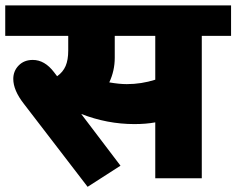

<svg xmlns="http://www.w3.org/2000/svg" viewBox="-35 -674 894 726"><path d="M15.2 -375.6Q15.2 -405.5 35.6 -426.4Q56.1 -447.4 89 -447.4Q134 -447.4 169.4 -400.9L181 -385.7Q203.2 -401.4 213.1 -424.4Q223 -447.4 223 -482.8V-538.4H-15.2V-653.7H838.7V-538.4H728V0H552.1V-211.3Q517.2 -204.8 473.2 -204.8Q370.1 -204.8 272 -243.2L420.6 -47.5L296.3 32.4L55.1 -281.6Q15.2 -332.7 15.2 -375.6ZM444.4 -355.9Q499.5 -355.9 552.1 -372.6V-538.4H398.9V-455.5Q398.9 -406.5 378.2 -362.5Q416.1 -355.9 444.4 -355.9Z"/></svg>

Font: Khula ExtraBold
Style: Regular
Weight: 800
Designer: Erin McLaughlin, Steve Matteson
Version: Version 1.002;PS 1.0;hotconv 1.0.72;makeotf.lib2.5.5900; ttf